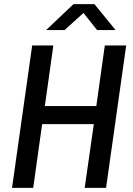

<svg xmlns="http://www.w3.org/2000/svg" viewBox="-20 -905 640 925"><path d="M38 0 135 -686H237L196 -394H444L485 -686H588L491 0H388L432 -307H183L140 0ZM202 -760 334 -885H435L537 -760H448L369 -859H400L291 -760Z"/></svg>

Font: Chivo Mono
Style: Italic
Weight: 400
Italic angle: -8.05°
Monospace: yes
Version: Version 1.008